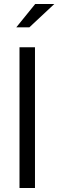

<svg xmlns="http://www.w3.org/2000/svg" viewBox="-20 -935 290 955"><path d="M77 0V-700H154V0ZM155 -915H250L126 -799H61Z"/></svg>

Font: Red Hat Display
Style: Regular
Weight: 400
Designer: Pentagram / MCKL
Foundry: Pentagram / MCKL
Version: Version 1.003; Red Hat Display